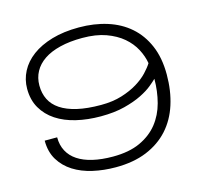

<svg xmlns="http://www.w3.org/2000/svg" viewBox="-101 -797 985 924"><g transform="rotate(-15 391.5 -335.0)"><path d="M654.8 -350.1Q645 -340.3 623.3 -322.3Q601.6 -304.2 565.9 -286.4Q530.3 -268.6 479.2 -255.4Q428.2 -242.2 359.9 -242.2Q294.4 -242.2 238 -255.6Q181.6 -269 140.1 -296.4Q98.6 -323.7 74.7 -365Q50.8 -406.2 50.8 -461.9Q50.8 -507.8 71.8 -548.1Q92.8 -588.4 133.1 -618.4Q173.3 -648.4 232.4 -665.8Q291.5 -683.1 367.2 -683.1Q443.4 -683.1 507.6 -662.8Q571.8 -642.6 618.4 -601.8Q665 -561 691.4 -499.5Q717.8 -438 717.8 -355Q717.8 -273.4 696 -205.8Q674.3 -138.2 630.4 -89.6Q586.4 -41 520.5 -13.9Q454.6 13.2 366.2 13.2Q306.6 13.2 252.7 1Q198.7 -11.2 157.7 -37.1Q116.7 -63 92.3 -103Q67.9 -143.1 67.9 -199.2H129.9Q129.9 -160.2 145.8 -130.4Q161.6 -100.6 191.9 -80.6Q222.2 -60.5 266.1 -50.3Q310.1 -40 366.2 -40Q446.8 -40 502 -65.4Q557.1 -90.8 591.1 -133.5Q625 -176.3 639.9 -232.4Q654.8 -288.6 654.8 -350.1ZM375 -294.9Q433.6 -294.9 479 -309.1Q524.4 -323.2 557.9 -343.8Q591.3 -364.3 613.3 -387.7Q635.3 -411.1 647 -430.2Q641.1 -465.8 622.3 -501.5Q603.5 -537.1 570.1 -565.7Q536.6 -594.2 487.3 -612.1Q438 -629.9 370.1 -629.9Q307.1 -629.9 258.8 -617.9Q210.4 -606 178 -584Q145.5 -562 128.7 -531Q111.8 -500 111.8 -461.9Q111.8 -422.9 127.2 -391.8Q142.6 -360.8 174.8 -339.4Q207 -317.9 256.6 -306.4Q306.2 -294.9 375 -294.9Z"/></g></svg>

Font: Stint Ultra Expanded
Style: Regular
Weight: 400
Width: 7
Designer: Astigmatic (AOETI)
Foundry: Astigmatic (AOETI)
Version: Version 1.000